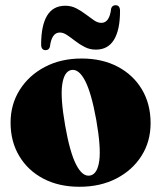

<svg xmlns="http://www.w3.org/2000/svg" viewBox="-20 -703 617 735"><path d="M292.5 -479Q371 -479 430.5 -447.8Q490 -416.5 523.2 -360.8Q556.5 -305 556.5 -231.5Q556.5 -161.5 521.8 -106.5Q487 -51.5 425.8 -19.8Q364.5 12 284.5 12Q205.5 12 146.2 -19Q87 -50 53.8 -105.5Q20.5 -161 20.5 -233.5Q20.5 -303.5 55.5 -359Q90.5 -414.5 151.8 -446.8Q213 -479 292.5 -479ZM325 -31Q353 -36.5 360 -87.5Q367 -138.5 348.5 -244Q330 -347 305.8 -393.8Q281.5 -440.5 252.5 -435Q225 -429 218 -378.2Q211 -327.5 229.5 -222Q247.5 -119 271.8 -72.2Q296 -25.5 325 -31ZM347 -513Q324 -513 304.8 -522.8Q285.5 -532.5 268.8 -545.5Q252 -558.5 237.2 -568.5Q222.5 -578.5 209 -578.5Q177.5 -578.5 171 -523.5Q167 -511 154.5 -511Q137.5 -511 137.5 -533Q137.5 -605 160.2 -643Q183 -681 230 -681Q253 -681 272.2 -671Q291.5 -661 308.2 -648.2Q325 -635.5 339.5 -625.5Q354 -615.5 368 -615.5Q399.5 -615.5 405.5 -670.5Q409.5 -683 422.5 -683Q439.5 -683 439.5 -661Q439.5 -589 416.5 -551Q393.5 -513 347 -513Z"/></svg>

Font: Fraunces 72pt Black
Style: Regular
Weight: 900
Version: Version 1.000;[0bf87f6ff]